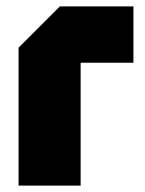

<svg xmlns="http://www.w3.org/2000/svg" viewBox="-20 -580 454 600"><path d="M38 0V-431L167 -560H397V-384H232V0Z"/></svg>

Font: Tektur SemiCondensed ExtraBold
Style: Regular
Weight: 800
Width: 4
Designer: Adam Jagosz
Foundry: Adam Jagosz
Version: Version 1.005;gftools[0.9.30]